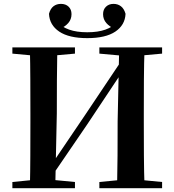

<svg xmlns="http://www.w3.org/2000/svg" viewBox="-20 -990 917 1010"><path d="M439.2 -789.4Q342.8 -789.4 291.6 -823.8Q240.5 -858.3 237.7 -917.4Q245.2 -944.7 261.4 -957.1Q277.7 -969.6 300.8 -969.6Q325.7 -969.6 341 -954.8Q356.2 -940.1 356.2 -915.5Q356.2 -888.3 338.9 -868.5Q321.5 -848.8 292.8 -837.6L276.3 -876.6Q305.3 -848 343.8 -834.2Q382.4 -820.3 439.2 -820.3Q495.8 -820.3 534.5 -834.2Q573.1 -848 601.4 -876.6L584.9 -837.6Q556.9 -848.8 539.6 -868.5Q522.2 -888.3 522.2 -915.5Q522.2 -940.1 537.6 -954.8Q553 -969.6 576.9 -969.6Q599.8 -969.6 616.1 -957.1Q632.5 -944.7 640.4 -917.4Q637.9 -858.3 586.8 -823.8Q535.7 -789.4 439.2 -789.4ZM137.2 0Q139.2 -85.2 139.5 -171.8Q139.9 -258.5 139.9 -346.1V-393.6Q139.9 -481.3 139.5 -567.7Q139.2 -654.1 137.2 -740.5H281.6Q279.9 -655.6 279.4 -568.4Q278.9 -481.3 278.9 -393.6L270.6 0ZM595.8 0Q597.8 -85.2 598.3 -172.5Q598.8 -259.8 598.8 -350.9L607.1 -740.5H740.5Q737.5 -655.6 737 -568.4Q736.5 -481.3 736.5 -393.6V-346.1Q736.5 -259.9 737 -173.3Q737.5 -86.6 740.5 0ZM45.1 0V-32.6L193.8 -47.3H221.3L374.3 -32.6V0ZM45.1 -707.9V-740.5H374.3V-707.9L221.3 -694.2H193.8ZM502.7 0V-32.6L654.6 -47.3H680.9L832.7 -32.6V0ZM502.7 -707.9V-740.5H832.7V-707.9L680.9 -694.2H654.6ZM247.9 -56.2 217.5 -102.6 236 -101.9 430.2 -388.9 625.2 -680.2 660.5 -639.4H641L438.2 -334.7Z"/></svg>

Font: Source Han Serif JP VF
Style: Regular
Weight: 250
Designer: Ryoko NISHIZUKA 西塚涼子 (kana & ideographs); Frank Grießhammer (Latin, Greek & Cyrillic); Wenlong ZHANG 张文龙 (bopomofo); San
Foundry: Adobe
Version: Version 2.001;hotconv 1.1.0;makeotfexe 2.6.0